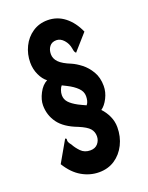

<svg xmlns="http://www.w3.org/2000/svg" viewBox="-139 -750 679 880"><g transform="rotate(-20 200.0 -310.0)"><path d="M190 58Q146 58 106 35Q66 12 36 -37L95 -140Q103 -140 101 -131Q99 -122 113 -105Q123 -86 140.5 -68Q158 -50 186 -50Q210 -50 223 -65.5Q236 -81 236 -101Q236 -123 222.5 -138.5Q209 -154 171 -170Q107 -194 79.5 -232Q52 -270 52 -318Q52 -345 68 -376Q84 -407 109 -420Q90 -434 77 -462Q64 -490 64 -522Q64 -563 81.5 -599Q99 -635 131 -656.5Q163 -678 204 -678Q251 -678 287.5 -649.5Q324 -621 346 -571L277 -493Q273 -497 271 -501Q269 -505 267 -518Q263 -542 247 -560Q231 -578 211 -578Q189 -578 177.5 -563Q166 -548 166 -526Q166 -504 183 -486.5Q200 -469 240 -453Q261 -444 285 -425.5Q309 -407 326.5 -377.5Q344 -348 344 -307Q344 -277 329.5 -248.5Q315 -220 296 -207Q315 -187 326.5 -161.5Q338 -136 338 -108Q338 -62 319 -24Q300 14 267 36Q234 58 190 58ZM240 -250Q247 -258 249.5 -269Q252 -280 252 -291Q252 -313 234 -331Q216 -349 186 -364L164 -375Q158 -369 153.5 -356.5Q149 -344 149 -332Q149 -312 162.5 -297Q176 -282 204 -267Q212 -263 221.5 -258.5Q231 -254 240 -250Z"/></g></svg>

Font: Inconsolata Condensed ExtraBold
Style: Regular
Weight: 800
Width: 3
Monospace: yes
Designer: Raph Levien, Cyreal, Brenton Simpson
Foundry: Raph Levien, Cyreal, Google
Version: Version 3.001; ttfautohint (v1.8.2.53-6de2)